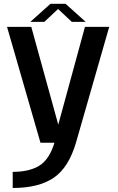

<svg xmlns="http://www.w3.org/2000/svg" viewBox="-20 -730 604 982"><path d="M187 0H258.5C241.5 56 216.5 94.5 182.5 116.5C148.5 138 102.5 149 45 149V231.5C133.5 231.5 203 214 254.5 179.5C305.5 144.5 343.5 85 368.5 0L538.5 -592.5H414.5L278 -92.5L140 -592.5H16ZM135 -618H206.5L277 -684L347.5 -618H418.5L315.5 -710.5H238Z"/></svg>

Font: Anybody Medium
Style: Regular
Weight: 500
Designer: Tyler Finck
Foundry: Etcetera Type Company
Version: Version 1.110